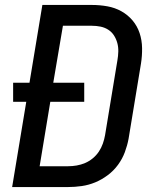

<svg xmlns="http://www.w3.org/2000/svg" viewBox="-20 -755 640 775"><path d="M29 0 86 -344H33V-421H99L151 -735H351Q383 -735 413.5 -729.5Q444 -724 470 -709.5Q496 -695 515 -672.5Q534 -650 543.5 -621.5Q553 -593 553.5 -561Q554 -529 549 -498L499 -195Q494 -168 484 -141Q474 -114 456.5 -90Q439 -66 415 -48Q391 -30 364.5 -19Q338 -8 310 -4Q282 0 255 0ZM140 -84H255Q272 -84 289.5 -87Q307 -90 323.5 -97Q340 -104 354.5 -116Q369 -128 379 -143Q389 -158 395 -175Q401 -192 404 -209L454 -512Q457 -529 457.5 -547Q458 -565 453.5 -581.5Q449 -598 440 -612Q431 -626 417 -635Q403 -644 386 -647.5Q369 -651 351 -651H234L195 -421H320V-344H183Z"/></svg>

Font: Iosevka Curly MdExObl
Style: Regular
Weight: 500
Width: 7
Italic angle: -9°
Monospace: yes
Designer: Belleve Invis
Foundry: Belleve Invis
Version: Version 11.1.0; ttfautohint (v1.8.3)